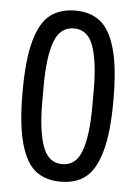

<svg xmlns="http://www.w3.org/2000/svg" viewBox="-49 -681 518 730"><g transform="rotate(5 209.5 -315.5)"><path d="M383 -315Q383 -191 362.5 -119Q342 -47 304.5 -18Q267 11 210 11Q152 11 114.5 -18Q77 -47 56.5 -119Q36 -191 36 -315Q36 -440 56 -512Q76 -584 114 -613Q152 -642 210 -642Q267 -642 304.5 -612.5Q342 -583 362.5 -511.5Q383 -440 383 -315ZM114 -347V-283Q114 -175 135.5 -115.5Q157 -56 210 -56Q263 -56 284 -115.5Q305 -175 305 -283V-347Q305 -456 284 -515Q263 -574 210 -574Q157 -574 135.5 -515Q114 -456 114 -347Z"/></g></svg>

Font: Pragati Narrow
Style: Regular
Weight: 400
Designer: Hector Gatti, Marcela Romero, Pablo Cosgaya and Nicolas Silva
Foundry: Omnibus-Type
Version: Version 1.010; ttfautohint (v1.3)